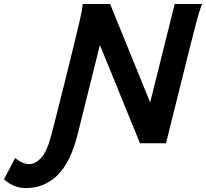

<svg xmlns="http://www.w3.org/2000/svg" viewBox="-204 -726 1044 973"><path d="M247.1 -633.3 354 -705.6 611.8 -72.3 505.4 0ZM637.2 0H505.4L681.2 -705.6H820.3Q808.1 -676.8 793.2 -621.8Q778.3 -566.9 760.7 -495.6ZM-183.6 182.1 -127 74.7Q-114.3 85.9 -95.9 95.7Q-77.6 105.5 -55.7 105.5Q-25.4 105.5 3.7 75.2Q32.7 44.9 55.2 -38.1Q62 -63.5 74.2 -111.6Q86.4 -159.7 101.1 -218Q115.7 -276.4 129.9 -333.3Q144 -390.1 154.8 -434.1Q165.5 -478 169.9 -495.6Q187.5 -566.9 200.2 -621.8Q212.9 -676.8 214.8 -705.6H354L189 -43.5Q153.8 96.2 87.6 161.6Q21.5 227.1 -73.2 227.1Q-104.5 227.1 -134 214.8Q-163.6 202.6 -183.6 182.1Z"/></svg>

Font: Andika
Style: Bold Italic
Weight: 700
Italic angle: -14°
Designer: Victor Gaultney, Annie Olsen, Julie Remington, Don Collingsworth, Eric Hays, Becca Hirsbrunner
Foundry: SIL International
Version: Version 6.101